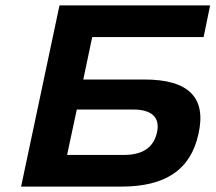

<svg xmlns="http://www.w3.org/2000/svg" viewBox="-20 -690 797 710"><path d="M58 0H429C590 0 685 -61 714 -195C744 -329 678 -396 514 -396H288L321 -553H733L757 -670H200ZM228 -117 264 -285H472C540 -285 574 -257 560 -198C547 -145 509 -117 437 -117Z"/></svg>

Font: LT Wave Bold
Style: Italic
Weight: 700
Designer: Daniel Lyons
Version: Version 2.5 (Glyphs App)